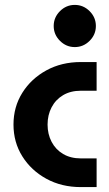

<svg xmlns="http://www.w3.org/2000/svg" viewBox="-20 -763 444 783"><path d="M310 0Q231 0 169 -34Q107 -68 71 -125.5Q35 -183 35 -255Q35 -327 71 -384.5Q107 -442 169 -476Q231 -510 310 -510H374V-393H310Q268 -393 237.5 -375Q207 -357 190.5 -325.5Q174 -294 174 -255Q174 -216 190.5 -184.5Q207 -153 237.5 -135Q268 -117 310 -117H374V0ZM285 -571Q250 -571 224.5 -596.5Q199 -622 199 -657Q199 -692 224.5 -717.5Q250 -743 285 -743Q320 -743 345.5 -717.5Q371 -692 371 -657Q371 -622 345.5 -596.5Q320 -571 285 -571Z"/></svg>

Font: MuseoModerno Thin SemiBold
Style: Regular
Weight: 600
Version: Version 1.003